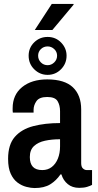

<svg xmlns="http://www.w3.org/2000/svg" viewBox="-20 -940 496 972"><path d="M155 12Q137 12 113.5 6Q90 0 69 -15.5Q48 -31 34.5 -60Q21 -89 21 -136Q21 -208 55 -247Q89 -286 148.5 -301.5Q208 -317 284 -317V-377Q284 -407 271.5 -428Q259 -449 219 -449Q179 -449 164.5 -428Q150 -407 150 -384V-370H45Q44 -375 44 -380Q44 -385 44 -392Q44 -460 92 -499Q140 -538 219 -538Q307 -538 349 -498Q391 -458 391 -386V-114Q391 -95 400 -87Q409 -79 419 -79H446V-4Q437 1 421 6Q405 11 381 11Q346 11 323 -8Q300 -27 291 -57H286Q265 -26 234.5 -7Q204 12 155 12ZM194 -79Q222 -79 242 -94.5Q262 -110 273 -137Q284 -164 284 -199V-235Q242 -235 207.5 -227.5Q173 -220 152 -200.5Q131 -181 131 -145Q131 -112 146.5 -95.5Q162 -79 194 -79ZM221 -561Q182 -561 153.5 -589Q125 -617 125 -658Q125 -698 153 -725.5Q181 -753 221 -753Q262 -753 289.5 -724.5Q317 -696 317 -658Q317 -618 289 -589.5Q261 -561 221 -561ZM221 -610Q240 -610 254.5 -624Q269 -638 269 -658Q269 -678 254.5 -691.5Q240 -705 221 -705Q201 -705 187 -691.5Q173 -678 173 -658Q173 -638 187 -624Q201 -610 221 -610ZM156 -788 242 -920H352L353 -917L245 -788Z"/></svg>

Font: Archivo Narrow SemiBold
Style: Regular
Weight: 600
Designer: Hector Gatti
Foundry: Omnibus-Type
Version: Version 3.002